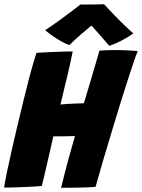

<svg xmlns="http://www.w3.org/2000/svg" viewBox="-24 -892 674 911"><path d="M-4.5 -2Q-1.5 -23.5 7.2 -67Q16 -110.5 29 -167.5Q42 -224.5 56.8 -287.8Q71.5 -351 87 -413.2Q102.5 -475.5 116 -528.5Q125.5 -563.5 134 -592.5Q142.5 -621.5 149 -641Q154 -641.5 174.8 -642.8Q195.5 -644 223.2 -645.2Q251 -646.5 277.5 -647.2Q304 -648 321 -648Q317 -625.5 309 -590.5Q301 -555.5 294.5 -527Q288.5 -503.5 282.2 -477.2Q276 -451 270.8 -429Q265.5 -407 263 -396Q291 -399 322 -400.2Q353 -401.5 374 -402Q390.5 -456 410.5 -523.8Q430.5 -591.5 448 -652Q458.5 -652.5 477 -653.5Q495.5 -654.5 513.5 -654.5Q548 -654.5 580.8 -653Q613.5 -651.5 629.5 -649.5Q623 -634.5 610.8 -599Q598.5 -563.5 582.8 -514.2Q567 -465 549.2 -408.5Q531.5 -352 514.5 -295Q487.5 -207 464.5 -128.2Q441.5 -49.5 429.5 -5.5Q417 -4 390.5 -3Q364 -2 330.8 -1.5Q297.5 -1 266 -1Q284 -75 299.5 -132.5Q315 -190 331.5 -246.5Q305.5 -245.5 278.5 -245.2Q251.5 -245 229 -245Q222 -213.5 213.2 -175.2Q204.5 -137 196.2 -101.2Q188 -65.5 182 -40.5Q176 -15.5 174.5 -10Q161 -8 136.8 -6.8Q112.5 -5.5 85 -4.2Q57.5 -3 33.2 -2.5Q9 -2 -4.5 -2ZM469.5 -872Q488.5 -851 515.8 -822.8Q543 -794.5 569 -769.8Q595 -745 609 -733.5Q580.5 -713.5 549.5 -697.8Q518.5 -682 494.5 -674.5Q472 -701 447.2 -729Q422.5 -757 410 -771Q393.5 -757.5 362.5 -730.8Q331.5 -704 305 -678Q290 -683 268.5 -694.8Q247 -706.5 226 -721.2Q205 -736 190 -749Q220.5 -768.5 255.5 -793.8Q290.5 -819 318.8 -840.5Q347 -862 357 -870.5Q366.5 -870.5 389 -870.5Q411.5 -870.5 434.8 -871Q458 -871.5 469.5 -872Z"/></svg>

Font: Grandstander ExtraBold
Style: Italic
Weight: 800
Italic angle: -15°
Designer: Tyler Finck
Foundry: Etcetera Type Co
Version: Version 1.200; ttfautohint (v1.8.3)